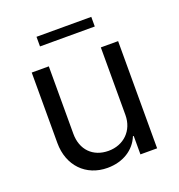

<svg xmlns="http://www.w3.org/2000/svg" viewBox="-128 -806 855 919"><g transform="rotate(-20 299.0 -346.0)"><path d="M431 -202C431 -122 374 -68 297 -68C218 -68 166 -121 166 -202V-546H79V-187C79 -72 155 7 265 7C344 7 405 -32 430 -94H434V0H519V-546H431ZM159 -650H438V-699H159Z"/></g></svg>

Font: Wafeq
Style: Regular
Weight: 400
Designer: Rasmus Andersson & Azza Alameddine
Foundry: Google & TypeTogether
Version: Version 3.000;FEAKit 1.0